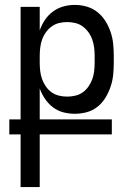

<svg xmlns="http://www.w3.org/2000/svg" viewBox="-20 -548 540 783"><path d="M64 215V0H18V-61H64V-520H142V-424Q150 -447 163.5 -467Q177 -487 196 -501Q215 -515 238 -521.5Q261 -528 285 -528Q310 -528 334 -521Q358 -514 377.5 -498.5Q397 -483 410 -462Q423 -441 431 -417.5Q439 -394 441.5 -369.5Q444 -345 444 -320V-292Q444 -267 441.5 -242.5Q439 -218 431 -194.5Q423 -171 410 -149.5Q397 -128 377.5 -112.5Q358 -97 334 -90.5Q310 -84 285 -84Q261 -84 238 -90Q215 -96 196 -110.5Q177 -125 163.5 -145Q150 -165 142 -187V-61H436V0H142V215ZM254 -154Q271 -154 287.5 -158Q304 -162 317.5 -171.5Q331 -181 341 -195.5Q351 -210 356.5 -225.5Q362 -241 364 -258Q366 -275 366 -292V-320Q366 -337 364 -353.5Q362 -370 356.5 -386Q351 -402 341 -416Q331 -430 317.5 -440Q304 -450 287.5 -454Q271 -458 254 -458Q237 -458 220.5 -454Q204 -450 190.5 -440Q177 -430 167 -416Q157 -402 151.5 -386Q146 -370 144 -353.5Q142 -337 142 -320V-292Q142 -275 144 -258Q146 -241 151.5 -225.5Q157 -210 167 -195.5Q177 -181 190.5 -171.5Q204 -162 220.5 -158Q237 -154 254 -154Z"/></svg>

Font: HulyMono
Style: Regular
Weight: 400
Monospace: yes
Designer: Belleve Invis
Foundry: Belleve Invis
Version: Version 33.2.5; ttfautohint (v1.8.4)